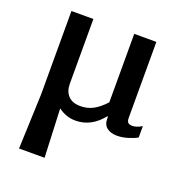

<svg xmlns="http://www.w3.org/2000/svg" viewBox="-132 -603 895 954"><g transform="rotate(20 316.0 -125.5)"><path d="M73 240 84 -48V-491H200V-149Q200 -109 222 -85.5Q244 -62 287 -62Q324 -62 354.5 -78.5Q385 -95 416 -129V-491H533V-90Q533 -72 540 -65Q547 -58 562 -58Q586 -58 613 -75V-15Q595 -4 565 5Q535 14 508 14Q475 14 454.5 -1.5Q434 -17 434 -49V-60H430Q371 14 288 14Q239 14 197 -17L208 240Z"/></g></svg>

Font: Maitree Semibold
Style: Regular
Weight: 600
Designer: CadsonDemak Team
Foundry: CadsonDemak
Version: Version 1.010